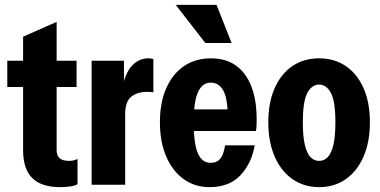

<svg xmlns="http://www.w3.org/2000/svg" viewBox="-20 -760 1563 790"><path d="M228 10Q150 10 112.5 -27.5Q75 -65 75 -142V-609L213 -670V-142Q213 -120 225.5 -109Q238 -98 264 -98Q274 -98 282.5 -100Q291 -102 299 -106V-2Q289 4 270 7Q251 10 228 10ZM10 -402V-510H295V-402Z M357 0V-510H490V-384H495V0ZM495 -290 479 -381Q493 -456 521.5 -488Q550 -520 591 -520Q602 -520 611 -517V-380Q608 -381 602 -381.5Q596 -382 586 -382Q545 -382 520 -362Q495 -342 495 -290Z M842 10Q781 10 735 -23.5Q689 -57 663.5 -117Q638 -177 638 -257Q638 -338 664 -397Q690 -456 737 -488Q784 -520 848 -520Q909 -520 950.5 -490.5Q992 -461 1014 -405Q1036 -349 1036 -269Q1036 -255 1035.5 -243Q1035 -231 1033 -221H722V-310H945L917 -279Q917 -354 899 -387Q881 -420 847 -420Q813 -420 795 -381.5Q777 -343 777 -257Q777 -169 794 -129.5Q811 -90 847 -90Q873 -90 887 -108Q901 -126 906 -162H1028Q1015 -87 969 -38.5Q923 10 842 10ZM825 -583 703 -740H871L933 -583Z M1293 10Q1231 10 1183.5 -23Q1136 -56 1110 -116Q1084 -176 1084 -257Q1084 -338 1110 -397Q1136 -456 1183 -488Q1230 -520 1293 -520Q1356 -520 1403 -488Q1450 -456 1476 -397Q1502 -338 1502 -257Q1502 -176 1476 -116Q1450 -56 1403 -23Q1356 10 1293 10ZM1293 -98Q1313 -98 1328 -113Q1343 -128 1351.5 -163Q1360 -198 1360 -257Q1360 -343 1341.5 -377.5Q1323 -412 1293 -412Q1263 -412 1244.5 -377.5Q1226 -343 1226 -257Q1226 -198 1234.5 -163Q1243 -128 1258 -113Q1273 -98 1293 -98Z"/></svg>

Font: Instrument Sans Condensed
Style: Bold
Weight: 700
Width: 3
Designer: Rodrigo Fuenzalida
Foundry: fragTYPE
Version: Version 1.000;gftools[0.9.28]